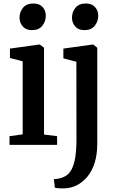

<svg xmlns="http://www.w3.org/2000/svg" viewBox="-20 -808 655 1071"><path d="M33 0V-48.5L106.5 -58.5V-466L35.5 -484.5V-537L197.5 -559.5H202L225.5 -542V-57.5L298.5 -48.5V0ZM157.5 -640Q124.5 -640 106.8 -660.8Q89 -681.5 89 -709.5Q89 -741 108.5 -764.8Q128 -788.5 166 -788.5H167Q200 -788.5 217.8 -768.5Q235.5 -748.5 235.5 -720.5Q235.5 -688.5 216 -664.2Q196.5 -640 158.5 -640ZM343 242.5Q334.5 243 322.2 242.8Q310 242.5 299.8 241.5Q289.5 240.5 286 238.5L280.5 191Q288 191.5 303.2 189Q318.5 186.5 334.5 179.5Q361.5 168.5 377.2 140.8Q393 113 399.8 69.8Q406.5 26.5 406.5 -30.5L406 -463.5L333.5 -482.5V-537L495 -559.5H499.5L522.5 -542V-6Q522.5 55 507.8 101Q493 147 467.2 177.8Q441.5 208.5 409.5 224.8Q377.5 241 343 242.5ZM450 -640Q417 -640 399.2 -660.8Q381.5 -681.5 381.5 -709.5Q381.5 -741 401 -764.8Q420.5 -788.5 458.5 -788.5H459.5Q492.5 -788.5 510.2 -768.5Q528 -748.5 528 -720.5Q528 -688.5 508.5 -664.2Q489 -640 451 -640Z"/></svg>

Font: Merriweather 36pt SemiBold
Style: Regular
Weight: 600
Version: Version 2.100